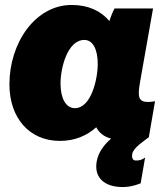

<svg xmlns="http://www.w3.org/2000/svg" viewBox="-20 -554 671 774"><path d="M269 -534C122 -534 18 -381 18 -214C18 -78 99 14 221 14C282 14 330 -7 368 -41C380 -18 399 -3 428 5C398 30 376 62 370 96C359 155 393 193 455 199C483 202 511 199 547 185L565 81C554 90 540 94 526 93C513 92 511 79 513 67C517 41 563 13 580 -1L605 -146C596 -144 587 -143 577 -143C539 -143 534 -162 544 -220L597 -520H442C435 -508 427 -488 421 -469C387 -510 336 -534 269 -534ZM320 -393C355 -393 374 -354 374 -296C374 -234 347 -118 282 -118C245 -118 224 -158 224 -218C224 -280 252 -393 320 -393Z"/></svg>

Font: Fixel Text 20240404 Black
Style: Italic
Weight: 900
Width: 4
Italic angle: -10°
Designer: AlfaBravo + MacPaw
Foundry: Kyrylo Tkachov, Marchela Mozhyna, Serhii Makarenko, Maria Weinstein, Zakhar Kryvoshyya
Version: Version 1.211;Glyphs 3.2 (3225)